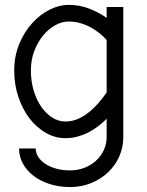

<svg xmlns="http://www.w3.org/2000/svg" viewBox="-20 -547 596 777"><path d="M411.6 -66.4Q395 -49.8 376.2 -35.4Q357.4 -21 336.4 -10.5Q315.4 0 292.5 6.1Q269.5 12.2 244.6 12.2Q204.1 12.2 166.5 -8.8Q128.9 -29.8 100.3 -66.7Q71.8 -103.5 54.7 -153.6Q37.6 -203.6 37.6 -261.7Q37.6 -320.3 57.9 -369.1Q78.1 -418 110.1 -453.1Q142.1 -488.3 180.9 -507.8Q219.7 -527.3 257.3 -527.3Q301.8 -527.3 340.8 -512.2Q379.9 -497.1 411.6 -474.6V-518.6H479V7.3Q479 49.8 462.4 86.7Q445.8 123.5 416.7 150.9Q387.7 178.2 348.4 194.1Q309.1 210 263.7 210Q218.3 210 180.2 197.5Q142.1 185.1 114.7 163.8Q87.4 142.6 72.3 114.3Q57.1 85.9 57.1 53.7H124.5Q124.5 71.8 134.8 87.9Q145 104 163.6 116.2Q182.1 128.4 207.5 135.5Q232.9 142.6 263.7 142.6Q294.4 142.6 321.5 132.1Q348.6 121.6 368.7 103.3Q388.7 85 400.1 60.3Q411.6 35.6 411.6 7.3ZM244.6 -55.2Q271 -55.2 294.7 -65.4Q318.4 -75.7 339.1 -92.3Q359.9 -108.9 378.2 -129.9Q396.5 -150.9 411.6 -172.9V-385.3Q399.4 -398.9 382.8 -412.4Q366.2 -425.8 346.4 -436.5Q326.7 -447.3 304 -453.6Q281.2 -460 257.3 -460Q231.4 -460 204.3 -445.3Q177.2 -430.7 155.3 -404.3Q133.3 -377.9 119.1 -341.6Q105 -305.2 105 -261.7Q105 -217.8 116.5 -179.9Q127.9 -142.1 147.2 -114.5Q166.5 -86.9 191.9 -71Q217.3 -55.2 244.6 -55.2Z"/></svg>

Font: AnjaliOldLipi
Style: Regular
Weight: 400
Italic angle: -12°
Designer: Kevin & Siji
Foundry: Kevin & Siji
Version: Version 0.730 2004